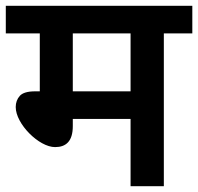

<svg xmlns="http://www.w3.org/2000/svg" viewBox="-20 -642 683 662"><path d="M643.1 -526.9V-622.1H0V-526.9H117.2V-327.1H101.1C75.2 -327.1 57.6 -321.8 48.3 -311.5C39.1 -301.3 34.2 -288.1 34.2 -272.9C34.2 -214.8 114.3 -134.8 169.9 -134.8C207.5 -134.8 231 -154.8 231 -207V-231.9H430.2V0H544.9V-526.9ZM430.2 -327.1H231V-526.9H430.2Z"/></svg>

Font: Noto Reveo Sans
Style: Regular
Weight: 600
Designer: Monotype Design Team
Foundry: Monotype Imaging Inc.
Version: Version 2.007